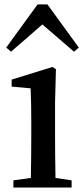

<svg xmlns="http://www.w3.org/2000/svg" viewBox="-20 -840 376 860"><path d="M226.6 -380.9V-232.4Q226.6 -154.3 228.5 -43L300.8 -32.2V0H40V-32.2L118.2 -43Q120.1 -156.2 120.1 -232.4V-295.9Q120.1 -375 117.2 -444.3L32.2 -452.1V-483.4L214.8 -540L230.5 -530.3ZM192.4 -820.3 333 -627 311.5 -608.4 169.9 -730.5 29.3 -608.4 7.8 -627 148.4 -820.3Z"/></svg>

Font: GenYoMin TW TTF SemiBold
Style: Regular
Weight: 600
Version: Version 1.300